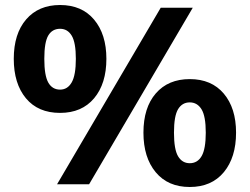

<svg xmlns="http://www.w3.org/2000/svg" viewBox="-20 -736 998 767"><path d="M220 -285Q132 -285 83.5 -343.5Q35 -402 35 -501Q35 -601 84.5 -658.5Q134 -716 220 -716Q307 -716 356 -657.5Q405 -599 405 -501Q405 -402 356 -343.5Q307 -285 220 -285ZM336 0H208L622 -705H750ZM220 -378Q250 -378 266.5 -407Q283 -436 283 -501Q283 -566 266.5 -593.5Q250 -621 220 -621Q189 -621 173 -594.5Q157 -568 157 -501Q157 -434 173 -406Q189 -378 220 -378ZM738 11Q651 11 602 -48Q553 -107 553 -206Q553 -306 602.5 -363Q652 -420 738 -420Q825 -420 874 -362Q923 -304 923 -206Q923 -107 874 -48Q825 11 738 11ZM738 -84Q769 -84 785.5 -112.5Q802 -141 802 -206Q802 -272 785 -299.5Q768 -327 738 -327Q708 -327 691.5 -300Q675 -273 675 -206Q675 -139 691.5 -111.5Q708 -84 738 -84Z"/></svg>

Font: Mulish ExtraBold
Style: Regular
Weight: 800
Designer: Vernon Adams
Foundry: Vernon Adams
Version: Version 3.603; ttfautohint (v1.8.3)